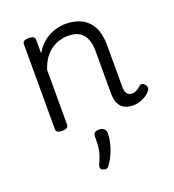

<svg xmlns="http://www.w3.org/2000/svg" viewBox="-144 -631 934 1031"><g transform="rotate(-20 323.0 -115.5)"><path d="M541 17Q518 17 500.5 10.5Q483 4 471.5 -9Q460 -22 454.5 -41Q449 -60 449 -84V-326Q449 -366 437.5 -394.5Q426 -423 402 -438.5Q378 -454 337 -454Q313 -454 288.5 -447Q264 -440 241.5 -424.5Q219 -409 200.5 -383.5Q182 -358 170 -320V-7Q170 4 161 9.5Q152 15 134 15Q117 15 108.5 9.5Q100 4 100 -7V-493Q100 -504 108.5 -509.5Q117 -515 134 -515Q152 -515 161 -509.5Q170 -504 170 -493V-414Q185 -441 204.5 -460.5Q224 -480 247.5 -493Q271 -506 296 -512.5Q321 -519 347 -519Q397 -519 435.5 -500Q474 -481 496 -440.5Q518 -400 518 -334V-95Q518 -78 522.5 -67Q527 -56 535.5 -50.5Q544 -45 555 -45Q565 -45 573.5 -48Q582 -51 591 -57Q600 -63 608 -71Q615 -77 623.5 -74.5Q632 -72 638 -65Q645 -57 646 -48.5Q647 -40 642 -32Q631 -17 614.5 -6Q598 5 579 11Q560 17 541 17ZM269 285Q258 280 256 273Q254 266 259 252Q272 223 278.5 202.5Q285 182 287 159Q289 136 289 104Q289 90 296.5 83Q304 76 321 76Q340 76 350 85.5Q360 95 360 110Q360 136 353.5 164Q347 192 335.5 219Q324 246 308 270Q300 283 291.5 286.5Q283 290 269 285Z"/></g></svg>

Font: Playwrite BR Light
Style: Regular
Weight: 300
Version: Version 1.003